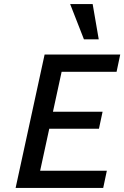

<svg xmlns="http://www.w3.org/2000/svg" viewBox="-20 -927 613 947"><path d="M489 0H57L200 -658H573L555 -573H284L178 -85H507ZM152 -292 170 -376H486L468 -292ZM394 -733 326 -907H437L467 -733Z"/></svg>

Font: Ysabeau Office SemiBold
Style: Italic
Weight: 600
Italic angle: -12°
Designer: Christian Thalmann (Catharsis Fonts)
Version: Version 2.001;gftools[0.9.30]; featfreeze: tnum,lnum,ss02